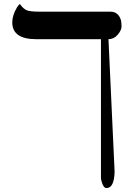

<svg xmlns="http://www.w3.org/2000/svg" viewBox="-20 -637 675 970"><path d="M559 230Q557 313 518 313Q502 313 493 279Q490 270 490 261V-439H163Q42 -439 42 -524Q42 -560 66 -600Q73 -611 80 -617Q98 -592 115.5 -585Q133 -578 182 -578H538Q578 -578 591 -535Q594 -523 594 -503.5Q594 -484 574.5 -461.5Q555 -439 528 -439Z"/></svg>

Font: Cardo
Style: Regular
Weight: 400
Designer: David J. Perry
Foundry: David J. Perry
Version: Version 1.0451